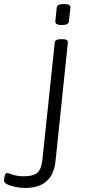

<svg xmlns="http://www.w3.org/2000/svg" viewBox="-127 -719 437 951"><path d="M-2 212Q-26 212 -50.5 207Q-75 202 -91 194Q-107 186 -107 176Q-107 169 -104 153.5Q-101 138 -93 138Q-86 138 -64 146Q-42 154 -7 154Q37 154 57.5 137Q78 120 83 73L144 -507Q145 -525 175 -525H183Q198 -525 204 -520.5Q210 -516 209 -507L148 79Q134 212 -2 212ZM179 -595Q146 -595 147 -613L154 -681Q155 -699 190 -699Q209 -699 215.5 -694.5Q222 -690 222 -681L214 -613Q213 -595 179 -595Z"/></svg>

Font: Asap Expanded Expanded Light
Style: Italic
Weight: 300
Width: 7
Italic angle: -6°
Designer: Pablo Cosgaya
Foundry: Omnibus-Type
Version: Version 3.001; ttfautohint (v1.8.4.7-5d5b)